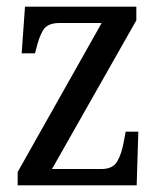

<svg xmlns="http://www.w3.org/2000/svg" viewBox="-20 -556 479 576"><path d="M33 0V-40L285 -487H159Q123 -487 110 -466.5Q97 -446 88 -407L85 -396H45L55 -536H389V-495L136 -49H285Q318 -49 331.5 -71.5Q345 -94 352 -134L357 -161H395L390 0Z"/></svg>

Font: Noto Serif Khmer Condensed
Style: Regular
Weight: 400
Width: 3
Designer: Danh Hong and the Monotype Design Team
Foundry: Monotype Imaging Inc.
Version: Version 2.004